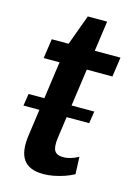

<svg xmlns="http://www.w3.org/2000/svg" viewBox="-106 -728 564 796"><g transform="rotate(15 175.5 -330.5)"><path d="M160 9Q99 9 74.5 -26Q50 -61 61 -134L115 -520L170 -670H253L180 -150Q175 -112 184.5 -96Q194 -80 222 -80Q238 -80 254.5 -85Q271 -90 287 -99L290 -25Q272 -15 250 -7.5Q228 0 205 4.5Q182 9 160 9ZM50 -540H345L333 -456H38ZM298 -296 290 -244H8L16 -296Z"/></g></svg>

Font: Pathway Extreme Condensed SemiBold
Style: Italic
Weight: 600
Width: 3
Italic angle: -8°
Version: Version 1.001;gftools[0.9.26]